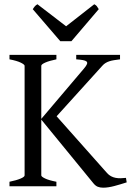

<svg xmlns="http://www.w3.org/2000/svg" viewBox="-20 -872 618 899"><path d="M24.4 0V-21Q57.6 -27.8 76.4 -35.9Q95.2 -43.9 95.2 -50.8V-564Q95.2 -569.8 77.4 -578.6Q59.6 -587.4 24.4 -594.2V-615.2H244.1V-594.2Q210.9 -587.4 192.1 -579.1Q173.3 -570.8 173.3 -564V-315.4L373 -550.8Q384.3 -564 387.2 -571.8Q390.1 -579.6 385.3 -584Q380.4 -588.4 368.2 -590.6Q356 -592.8 336.9 -594.2V-615.2H542V-594.2Q526.4 -592.3 514.2 -590.3Q502 -588.4 492.2 -585.2Q482.4 -582 474.4 -577.1Q466.3 -572.3 459 -564L245.1 -327.6L481 -62Q489.7 -52.2 499.8 -46.9Q509.8 -41.5 521.2 -39.3Q532.7 -37.1 544.9 -37.4Q557.1 -37.6 569.8 -39.1L573.2 -18.1Q544.4 -8.8 515.4 -1Q486.3 6.8 462.9 6.8Q448.7 6.8 437.7 2.4Q426.8 -2 417 -14.2L173.3 -312V-50.8Q173.3 -44.9 190.9 -36.4Q208.5 -27.8 244.1 -21V0ZM314.5 -679.2H262.2L133.3 -829.1Q136.7 -834 139.2 -837.4Q141.6 -840.8 143.8 -843.3Q146 -845.7 148.7 -847.7Q151.4 -849.6 155.3 -852.1L289.6 -749L421.4 -852.1Q429.7 -847.7 433.1 -843.3Q436.5 -838.9 442.4 -829.1Z"/></svg>

Font: Gentium Plus Phon
Style: Regular
Weight: 400
Designer: J. Victor Gaultney, Annie Olsen, Iska Routamaa, Becca Hirsbrunner
Foundry: SIL International
Version: Version 5.000